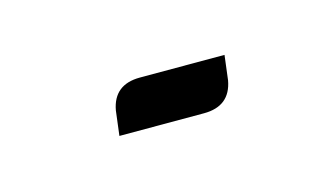

<svg xmlns="http://www.w3.org/2000/svg" viewBox="-26 -77 211 121"><g transform="rotate(-15 79.5 -16.0)"><path d="M43.9 0 45.9 -16.1Q48.8 -32.2 65.9 -32.2H121.1L119.1 -16.1Q116.2 0 99.1 0Z"/></g></svg>

Font: Hhenum
Style: Italic
Weight: 400
Designer: T. Christopher White
Version: Version 1.0